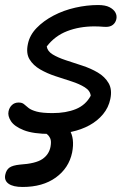

<svg xmlns="http://www.w3.org/2000/svg" viewBox="-24 -523 539 764"><path d="M177 10Q108 10 70.5 -5Q33 -20 19.5 -41Q6 -62 10 -80Q13 -95 23.5 -105Q34 -115 50 -115Q64 -115 71.5 -108.5Q79 -102 89.5 -93.5Q100 -85 122 -79Q144 -73 185 -73Q239 -73 278 -89Q317 -105 337 -142Q335 -162 313.5 -175.5Q292 -189 261 -199Q230 -209 196.5 -220Q163 -231 135.5 -247Q108 -263 93.5 -287Q79 -311 87 -348Q94 -383 121.5 -411.5Q149 -440 189 -461Q229 -482 275.5 -492.5Q322 -503 366 -503Q395 -503 411.5 -494.5Q428 -486 435 -473.5Q442 -461 439 -447Q436 -433 425.5 -424.5Q415 -416 398 -416Q392 -416 386 -416.5Q380 -417 371.5 -417.5Q363 -418 352 -418Q292 -418 243 -399Q194 -380 162 -338Q165 -319 185.5 -306.5Q206 -294 237.5 -283.5Q269 -273 303 -262Q337 -251 365 -234.5Q393 -218 408 -192.5Q423 -167 415 -129Q408 -95 386 -68.5Q364 -42 332 -24.5Q300 -7 260.5 1.5Q221 10 177 10ZM66 221Q28 221 10 208Q-8 195 -3 172Q1 153 13.5 144Q26 135 55 132Q118 128 144.5 110Q171 92 177 61Q181 39 176 28Q171 17 163 11Q155 5 149 -1Q143 -7 145 -17Q146 -28 157 -35.5Q168 -43 186 -43Q230 -43 252 -7.5Q274 28 263 84Q250 146 198 183.5Q146 221 66 221Z"/></svg>

Font: Shantell Sans
Style: Italic
Weight: 400
Italic angle: -11°
Designer: Stephen Nixon, Anya Danilova, Shantell Martin
Foundry: Arrow Type
Version: Version 1.011;[c5ecc13dd]